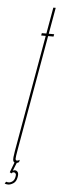

<svg xmlns="http://www.w3.org/2000/svg" viewBox="-108 -749 282 883"><g transform="rotate(5 32.5 -308.0)"><path d="M-7.5 5Q-18 5 -20.8 -4.5Q-23.5 -14 -17 -50L78 -589H57L59 -600H80L101.5 -721.5H112.5L91 -600H116L114 -589H89L-4.5 -59Q-11 -23 -10.8 -14.5Q-10.5 -6 -3.5 -6Q1.5 -6 8.5 -11L6.5 0Q-0.5 5 -7.5 5ZM-35 107Q-41 107 -45.2 105.8Q-49.5 104.5 -51 104L-45 95Q-41 97 -33 97Q-24.5 97 -15.8 90.5Q-7 84 -4 69Q-1.5 58.5 -5 53.8Q-8.5 49 -13 49Q-21 49 -24 55L-32 50L-13 0H-2L-19 42Q-14.5 39 -9 39Q-1.5 39 3.8 45.8Q9 52.5 6 69Q2.5 90 -10.5 98.5Q-23.5 107 -35 107Z"/></g></svg>

Font: Anybody UltraCondensed Thin
Style: Italic
Weight: 100
Width: 1
Italic angle: -10°
Designer: Tyler Finck
Foundry: Etcetera Type Company
Version: Version 1.010; ttfautohint (v1.8.3) -l 8 -r 50 -G 200 -x 14 